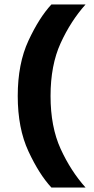

<svg xmlns="http://www.w3.org/2000/svg" viewBox="-20 -736 426 866"><path d="M60 -303Q60 -449 108.5 -553Q157 -657 212 -716H366Q299 -641 253.5 -541.5Q208 -442 208 -303Q208 -164 253.5 -64.5Q299 35 366 110H212Q157 51 108.5 -53Q60 -157 60 -303Z"/></svg>

Font: Uncut Sans VF
Style: Regular
Weight: 400
Designer: Kasper Nordkvist
Foundry: Uncut Type
Version: Version 1.100;FEAKit 1.0